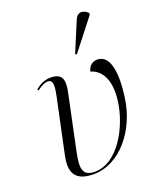

<svg xmlns="http://www.w3.org/2000/svg" viewBox="-149 -896 829 998"><g transform="rotate(-20 265.5 -397.0)"><path d="M326 -606 458 -775 460 -785C437 -809 403 -815 387 -776L317 -609ZM195 10C343 10 459 -139 482 -305C503 -447 484 -544 415 -544C391 -544 367 -529 361 -497C408 -485 461 -433 442 -300C424 -169 334 0 206 0C142 0 130 -36 151 -131L214 -431C230 -502 220 -539 154 -539C122 -539 93 -524 70 -505L74 -497C104 -520 122 -525 134 -525C161 -525 166 -503 151 -433L87 -131C70 -51 87 10 195 10Z"/></g></svg>

Font: Noto Serif Display Light
Style: Italic
Weight: 300
Italic angle: -12°
Designer: Monotype Design Team
Foundry: Monotype Imaging Inc.
Version: Version 2.009